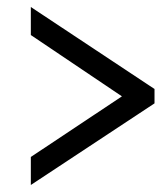

<svg xmlns="http://www.w3.org/2000/svg" viewBox="-20 -632 465 548"><path d="M68 -104 421 -337V-378L68 -612V-532L328 -357L68 -184Z"/></svg>

Font: Noto Serif Condensed Extra
Style: Italic
Weight: 800
Width: 3
Italic angle: -12°
Designer: Monotype Design Team
Foundry: Monotype Imaging Inc.
Version: Version 1.901